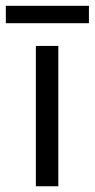

<svg xmlns="http://www.w3.org/2000/svg" viewBox="-33 -648 329 668"><path d="M91.8 0Q111.3 0 169.9 0Q169.9 -122.1 169.9 -488.3Q150.4 -488.3 91.8 -488.3Q91.8 -366.2 91.8 0ZM-12.7 -567.4Q59.6 -567.4 276.4 -567.4Q276.4 -582 276.4 -627.9Q204.1 -627.9 -12.7 -627.9Q-12.7 -613.3 -12.7 -567.4Z"/></svg>

Font: Aptus Gothic JP
Style: Medium
Weight: 400
Designer: Fuminori Ogawa / Motoya
Version: Version 1